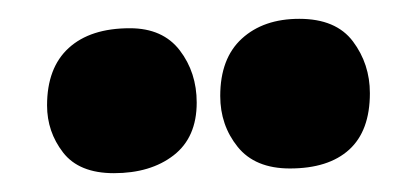

<svg xmlns="http://www.w3.org/2000/svg" viewBox="-20 -827 443 204"><path d="M101 -643Q64 -643 47 -665Q30 -687 30 -715Q30 -755 53 -776Q76 -797 118 -797Q153 -797 171 -773.5Q189 -750 189 -718Q189 -681 164.5 -662Q140 -643 101 -643ZM298 -807Q337 -807 355 -783Q373 -759 373 -728Q373 -688 351 -668Q329 -648 288 -648Q251 -648 232.5 -671Q214 -694 214 -725Q214 -765 237 -786Q260 -807 298 -807Z"/></svg>

Font: DynaPuff Condensed SemiBold
Style: Regular
Weight: 600
Width: 3
Designer: Toshi Omagari, Jennifer Daniel
Foundry: Google Fonts
Version: Version 2.000